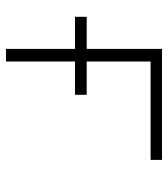

<svg xmlns="http://www.w3.org/2000/svg" viewBox="20 -580 560 640"><g transform="rotate(90 300.0 -260.0)"><path d="M143 0V-230H36V-269H143V-520H513V-482H185V-269H296V-230H185V0Z"/></g></svg>

Font: Zed Sans Extralight Extended
Style: Regular
Weight: 200
Width: 7
Designer: Belleve Invis
Foundry: Belleve Invis
Version: Version 1.0.0; ttfautohint (v1.8.4)